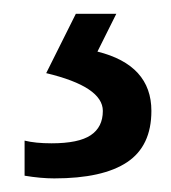

<svg xmlns="http://www.w3.org/2000/svg" viewBox="-20 -20 247 278"><path d="M15.6 234.4V183.6Q31.2 187.5 54.7 187.5Q93.8 187.5 111.3 175.8Q128.9 164.1 128.9 140.6Q128.9 105.5 46.9 85.9L89.8 0H148.4L121.1 54.7Q199.2 74.2 199.2 140.6Q199.2 191.4 164.1 214.8Q128.9 238.3 58.6 238.3Q39.1 238.3 15.6 234.4Z"/></svg>

Font: Droid Sans Fallback
Style: Regular
Weight: 400
Designer: Steve Matteson
Foundry: Ascender Corporation
Version: 3.00 (Khmer version)